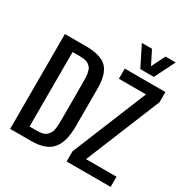

<svg xmlns="http://www.w3.org/2000/svg" viewBox="-239 -1328 1497 1534"><g transform="rotate(30 509.0 -560.5)"><path d="M583.5 0V-93.8L864.7 -781.2H614.7V-875H989.7V-781.2L708.5 -93.8H989.7V0ZM724.1 -933.6 630.4 -1121.1H724.1L786.6 -996.1L849.1 -1121.1H942.9L849.1 -933.6ZM187.5 -93.8H256.3Q320.8 -93.8 344.7 -120.1Q358.4 -134.8 366.2 -148.4Q381.3 -174.3 381.3 -266.6V-593.8Q381.3 -670.9 377.4 -689Q373.5 -707 369.1 -720.7Q365.2 -734.4 358.4 -742.7Q339.4 -765.6 315.4 -773.4Q291.5 -781.2 253.9 -781.2H187.5ZM62.5 0V-875H256.3Q393.6 -875 450.2 -818.8Q506.8 -762.7 506.3 -625V-281.2Q506.8 -136.7 449.2 -68.4Q391.6 0 255.4 0Z"/></g></svg>

Font: Oswald-Regular
Style: Regular
Weight: 400
Designer: vernon adams
Foundry: vernon adams
Version: Version 2.002; ttfautohint (v0.92.18-e454-dirty) -l 8 -r 50 